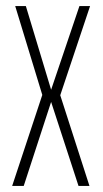

<svg xmlns="http://www.w3.org/2000/svg" viewBox="-20 -611 337 631"><path d="M20 0 119 -299 30 -591H65L148 -316L241 -591H276L178 -298L274 0H238L148 -276L58 0Z"/></svg>

Font: Alumni Sans ExtraLight
Style: Regular
Weight: 250
Version: Version 1.018